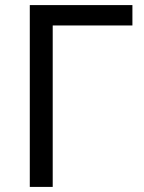

<svg xmlns="http://www.w3.org/2000/svg" viewBox="-20 -734 564 754"><path d="M500 -714V-634H187V0H97V-714Z"/></svg>

Font: Noto IKEA Arabic
Style: Regular
Weight: 400
Designer: Monotype Design Team
Foundry: Monotype Imaging Inc.
Version: Version 1.200